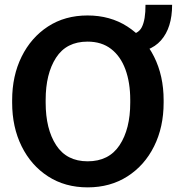

<svg xmlns="http://www.w3.org/2000/svg" viewBox="-20 -787 752 817"><path d="M353 10.3Q256.8 10.3 184.6 -36.4Q112.3 -83 72 -164.6Q31.7 -246.1 31.7 -350.1V-360.8Q31.7 -464.4 72 -545.9Q112.3 -627.4 184.3 -674.3Q256.3 -721.2 352.5 -721.2Q448.7 -721.2 521.7 -674.3Q594.7 -627.4 635.5 -545.9Q676.3 -464.4 676.3 -360.8V-350.1Q676.3 -246.1 635.7 -164.6Q595.2 -83 522.2 -36.4Q449.2 10.3 353 10.3ZM353 -100.6Q443.4 -100.6 488.8 -169.2Q534.2 -237.8 534.2 -350.1V-361.8Q534.2 -435.5 513.7 -491.5Q493.2 -547.4 452.9 -578.6Q412.6 -609.9 352.5 -609.9Q262.7 -609.9 218.5 -541.5Q174.3 -473.1 174.3 -361.8V-350.1Q174.3 -237.8 219 -169.2Q263.7 -100.6 353 -100.6ZM520.5 -561.5V-639.2Q566.9 -639.2 583.3 -671.1Q599.6 -703.1 599.1 -766.6H712.4Q712.4 -668.9 665 -615.2Q617.7 -561.5 520.5 -561.5Z"/></svg>

Font: Roboto Slab
Style: Bold
Weight: 700
Designer: Google
Version: Version 2.000; ttfautohint (v1.8.1.43-b0c9)